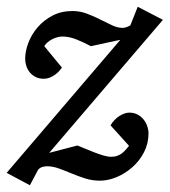

<svg xmlns="http://www.w3.org/2000/svg" viewBox="-36 -527 506 573"><path d="M110.8 -70.8 194.8 -92.8Q205.1 -88.9 218.3 -83.3Q231.4 -77.6 245.4 -72.3Q259.3 -66.9 272.5 -63Q285.6 -59.1 295.9 -59.1Q306.6 -59.1 314.7 -62.3Q322.8 -65.4 328.9 -70.3Q335 -75.2 339.8 -80.8Q344.7 -86.4 349.1 -91.8L293.9 -152.8Q298.8 -161.6 305.7 -168.7Q312.5 -175.8 320.1 -180.7Q327.6 -185.5 335.4 -188.2Q343.3 -190.9 350.1 -190.9Q363.8 -190.9 374.3 -185.3Q384.8 -179.7 392.1 -170.9Q399.4 -162.1 403.3 -150.9Q407.2 -139.6 407.2 -128.9Q407.2 -98.6 393.8 -72.8Q380.4 -46.9 359.1 -28.1Q337.9 -9.3 312.3 1.5Q286.6 12.2 262.2 12.2Q239.3 12.2 218.5 5.6Q197.8 -1 178.5 -9Q159.2 -17.1 140.6 -23.9Q122.1 -30.8 104 -30.8Q100.1 -30.8 92.5 -29.3Q85 -27.8 78.1 -21L53.2 25.9L-16.1 -11.2L323.2 -408.2L234.9 -389.2Q214.4 -400.4 192.4 -409.2Q170.4 -418 149.9 -418Q143.6 -418 135.7 -416Q127.9 -414.1 120.6 -410.4Q113.3 -406.7 106.7 -401.4Q100.1 -396 96.2 -389.2L148.9 -325.2Q147 -322.3 142.1 -316.7Q137.2 -311 130.1 -305.4Q123 -299.8 113.8 -295.9Q104.5 -292 94.2 -292Q80.1 -292 69.6 -297.6Q59.1 -303.2 52.2 -312Q45.4 -320.8 42.2 -331.3Q39.1 -341.8 39.1 -351.1Q39.1 -374 48.6 -399.2Q58.1 -424.3 76.4 -445.6Q94.7 -466.8 120.8 -480.5Q147 -494.1 180.2 -494.1Q202.6 -494.1 223.4 -486.3Q244.1 -478.5 262.7 -469Q281.2 -459.5 298.1 -451.7Q314.9 -443.8 330.1 -443.8Q333 -443.8 338.4 -445.1Q343.8 -446.3 353 -451.2L375 -506.8L450.2 -467.8Z"/></svg>

Font: Charis SIL Phon
Style: Italic
Weight: 400
Italic angle: -11°
Foundry: SIL International
Version: Version 5.000